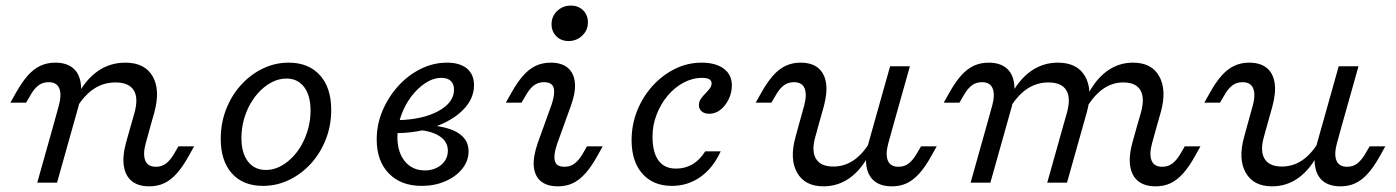

<svg xmlns="http://www.w3.org/2000/svg" viewBox="-20 -648 4950 681"><path d="M445.2 -206.5 456.5 -246Q471.8 -300 454.4 -327.8Q437.1 -355.6 389.5 -355.6Q348.4 -355.6 314.5 -333.9Q280.6 -312.1 252.4 -266.9V-305.6Q283.1 -365.3 326.6 -395.6Q370.2 -425.8 424.2 -425.8Q493.5 -425.8 521.4 -377.4Q549.2 -329 527.4 -249.2L515.3 -206.5ZM170.2 -206.5 188.7 -273.4Q199.2 -312.1 190.3 -334.3Q181.5 -356.5 152.4 -356.5Q131.5 -356.5 116.5 -345.2Q101.6 -333.9 89.5 -312.9L72.6 -283.9H16.9L36.3 -318.5Q58.1 -357.3 79 -380.6Q100 -404 123.8 -414.9Q147.6 -425.8 175.8 -425.8Q214.5 -425.8 237.5 -407.7Q260.5 -389.5 266.1 -354.4Q271.8 -319.4 258.1 -269.4L240.3 -206.5ZM112.1 0 170.2 -206.5H240.3L182.3 0ZM496.8 -139.5Q486.3 -100.8 495.2 -78.6Q504 -56.5 533.1 -56.5Q554 -56.5 569 -68.1Q583.9 -79.8 596 -100L612.9 -129H668.5L649.2 -94.4Q628.2 -56.5 606.9 -32.7Q585.5 -8.9 562.1 2Q538.7 12.9 509.7 12.9Q471 12.9 448 -5.2Q425 -23.4 419.4 -58.5Q413.7 -93.5 427.4 -143.5L445.2 -206.5H515.3Z M912.9 11.3Q841.9 11.3 802.4 -33.1Q762.9 -77.4 762.9 -155.6Q762.9 -211.3 781.9 -260.1Q800.8 -308.9 834.3 -346Q867.7 -383.1 911.3 -404.4Q954.8 -425.8 1004 -425.8Q1074.2 -425.8 1114.5 -381.5Q1154.8 -337.1 1154.8 -258.1Q1154.8 -203.2 1135.9 -154.4Q1116.9 -105.6 1083.5 -68.5Q1050 -31.5 1006 -10.1Q962.1 11.3 912.9 11.3ZM923.4 -45.2Q948.4 -45.2 971.4 -56.5Q994.4 -67.7 1014.5 -87.5Q1034.7 -107.3 1049.6 -133.9Q1064.5 -160.5 1073 -191.5Q1081.5 -222.6 1081.5 -255.6Q1081.5 -308.9 1058.9 -339.1Q1036.3 -369.4 996 -369.4Q971 -369.4 947.6 -358.1Q924.2 -346.8 904 -327Q883.9 -307.3 868.5 -280.6Q853.2 -254 844.8 -223Q836.3 -191.9 836.3 -158.9Q836.3 -105.6 859.3 -75.4Q882.3 -45.2 923.4 -45.2Z M1475.8 11.3Q1401.6 11.3 1358.9 -33.1Q1316.1 -77.4 1316.1 -153.2Q1316.1 -206.5 1336.7 -255.2Q1357.3 -304 1392.3 -342.7Q1427.4 -381.5 1472.2 -403.6Q1516.9 -425.8 1565.3 -425.8Q1611.3 -425.8 1636.3 -404.8Q1661.3 -383.9 1661.3 -346Q1661.3 -298.4 1623.8 -259.7Q1586.3 -221 1522.6 -198.4Q1458.9 -175.8 1380.6 -175.8L1392.7 -221.8Q1480.6 -224.2 1535.5 -254.4Q1590.3 -284.7 1590.3 -329.8Q1590.3 -350.8 1578.6 -361.3Q1566.9 -371.8 1546 -371.8Q1516.9 -371.8 1489.1 -353.6Q1461.3 -335.5 1438.7 -305.6Q1416.1 -275.8 1402.8 -238.3Q1389.5 -200.8 1389.5 -162.1Q1389.5 -108.1 1416.1 -75.8Q1442.7 -43.5 1487.1 -43.5Q1510.5 -43.5 1529 -52.8Q1547.6 -62.1 1558.1 -77.8Q1568.5 -93.5 1568.5 -113.7Q1568.5 -146.8 1536.7 -166.5Q1504.8 -186.3 1446.8 -187.9L1457.3 -205.6Q1517.7 -205.6 1558.9 -195.2Q1600 -184.7 1621 -163.7Q1641.9 -142.7 1641.9 -111.3Q1641.9 -77.4 1619.8 -49.6Q1597.6 -21.8 1559.7 -5.2Q1521.8 11.3 1475.8 11.3Z M1955.6 -136.3Q1942.7 -98.4 1948 -77.4Q1953.2 -56.5 1982.3 -56.5Q2003.2 -56.5 2018.1 -68.1Q2033.1 -79.8 2045.2 -100L2062.1 -129H2117.7L2098.4 -94.4Q2077.4 -56.5 2056 -32.7Q2034.7 -8.9 2011.3 2Q1987.9 12.9 1958.9 12.9Q1920.2 12.9 1898.4 -5.2Q1876.6 -23.4 1873.4 -57.3Q1870.2 -91.1 1887.1 -140.3L1936.3 -276.6Q1949.2 -314.5 1944 -335.5Q1938.7 -356.5 1909.7 -356.5Q1888.7 -356.5 1873.8 -345.2Q1858.9 -333.9 1846.8 -312.9L1829.8 -283.9H1774.2L1793.5 -318.5Q1815.3 -357.3 1836.3 -380.6Q1857.3 -404 1881 -414.9Q1904.8 -425.8 1933.1 -425.8Q1971.8 -425.8 1993.5 -407.7Q2015.3 -389.5 2019 -355.6Q2022.6 -321.8 2004.8 -272.6ZM1996.8 -502.4Q1970.2 -502.4 1953.2 -519.4Q1936.3 -536.3 1936.3 -562.1Q1936.3 -590.3 1956.5 -609.3Q1976.6 -628.2 2004.8 -628.2Q2031.5 -628.2 2048.4 -611.3Q2065.3 -594.4 2065.3 -568.5Q2065.3 -541.1 2045.2 -521.8Q2025 -502.4 1996.8 -502.4Z M2362.9 11.3Q2296.8 11.3 2258.5 -31.9Q2220.2 -75 2220.2 -150.8Q2220.2 -205.6 2239.9 -255.2Q2259.7 -304.8 2294.4 -343.1Q2329 -381.5 2373.8 -403.6Q2418.5 -425.8 2468.5 -425.8Q2518.5 -425.8 2547.2 -404.4Q2575.8 -383.1 2575.8 -345.2Q2575.8 -319.4 2564.5 -296Q2553.2 -272.6 2535.1 -258.5Q2516.9 -244.4 2496 -244.4Q2479 -244.4 2469 -252.8Q2458.9 -261.3 2458.9 -275Q2458.9 -287.1 2465.7 -297.2Q2472.6 -307.3 2481.5 -316.1Q2490.3 -325 2497.2 -333.9Q2504 -342.7 2504 -352.4Q2504 -371.8 2470.2 -371.8Q2436.3 -371.8 2404.4 -354.8Q2372.6 -337.9 2348 -308.5Q2323.4 -279 2308.9 -241.5Q2294.4 -204 2294.4 -163.7Q2294.4 -108.1 2315.3 -79Q2336.3 -50 2377.4 -50Q2409.7 -50 2435.5 -64.9Q2461.3 -79.8 2481.5 -111.3H2536.3Q2508.9 -51.6 2464.1 -20.2Q2419.4 11.3 2362.9 11.3Z M2883.9 -206.5 2872.6 -165.3Q2857.3 -113.7 2873.8 -85.5Q2890.3 -57.3 2935.5 -57.3Q2975 -57.3 3007.7 -79.4Q3040.3 -101.6 3066.9 -146V-107.3Q3037.1 -48.4 2995.2 -17.7Q2953.2 12.9 2900.8 12.9Q2834.7 12.9 2807.3 -35.5Q2779.8 -83.9 2801.6 -162.1L2813.7 -206.5ZM2813.7 -206.5 2832.3 -273.4Q2842.7 -312.1 2833.9 -334.3Q2825 -356.5 2796 -356.5Q2775 -356.5 2760.1 -345.2Q2745.2 -333.9 2733.1 -312.9L2716.1 -283.9H2660.5L2679.8 -318.5Q2701.6 -357.3 2722.6 -380.6Q2743.5 -404 2767.3 -414.9Q2791.1 -425.8 2819.4 -425.8Q2858.1 -425.8 2881 -407.7Q2904 -389.5 2909.7 -354.4Q2915.3 -319.4 2901.6 -269.4L2883.9 -206.5ZM3079 -206.5 3137.1 -412.9H3207.3L3149.2 -206.5ZM3130.6 -139.5Q3120.2 -100.8 3129 -78.6Q3137.9 -56.5 3166.9 -56.5Q3187.9 -56.5 3202.8 -68.1Q3217.7 -79.8 3229.8 -100L3246.8 -129H3302.4L3283.1 -94.4Q3262.1 -56.5 3240.7 -32.7Q3219.4 -8.9 3196 2Q3172.6 12.9 3143.5 12.9Q3104.8 12.9 3081.9 -5.2Q3058.9 -23.4 3053.2 -58.5Q3047.6 -93.5 3061.3 -143.5L3079 -206.5H3149.2Z M3752.4 -206.5 3763.7 -246Q3779 -300 3762.1 -327.8Q3745.2 -355.6 3698.4 -355.6Q3658.1 -355.6 3624.6 -333.9Q3591.1 -312.1 3562.9 -266.9V-305.6Q3593.5 -365.3 3636.3 -395.6Q3679 -425.8 3732.3 -425.8Q3800.8 -425.8 3828.6 -377.4Q3856.5 -329 3834.7 -249.2L3822.6 -206.5ZM4014.5 -206.5 4026.6 -248.4Q4041.1 -300 4025 -327.8Q4008.9 -355.6 3963.7 -355.6Q3925.8 -355.6 3893.1 -333.1Q3860.5 -310.5 3834.7 -266.9V-305.6Q3864.5 -365.3 3906 -395.6Q3947.6 -425.8 3998.4 -425.8Q4065.3 -425.8 4091.9 -377Q4118.5 -328.2 4097.6 -251.6L4084.7 -206.5ZM3480.6 -206.5 3499.2 -273.4Q3509.7 -312.1 3500.8 -334.3Q3491.9 -356.5 3462.9 -356.5Q3441.9 -356.5 3427 -345.2Q3412.1 -333.9 3400 -312.9L3383.1 -283.9H3327.4L3346.8 -318.5Q3368.5 -357.3 3389.5 -380.6Q3410.5 -404 3434.3 -414.9Q3458.1 -425.8 3486.3 -425.8Q3525 -425.8 3548 -407.7Q3571 -389.5 3576.6 -354.4Q3582.3 -319.4 3568.5 -269.4L3550.8 -206.5ZM3422.6 0 3480.6 -206.5H3550.8L3492.7 0ZM3694.4 0 3752.4 -206.5H3822.6L3764.5 0ZM4066.1 -139.5Q4055.6 -100.8 4064.5 -78.6Q4073.4 -56.5 4102.4 -56.5Q4123.4 -56.5 4138.3 -68.1Q4153.2 -79.8 4165.3 -100L4182.3 -129H4237.9L4218.5 -94.4Q4197.6 -56.5 4176.2 -32.7Q4154.8 -8.9 4131.5 2Q4108.1 12.9 4079 12.9Q4040.3 12.9 4017.3 -5.2Q3994.4 -23.4 3988.7 -58.5Q3983.1 -93.5 3996.8 -143.5L4014.5 -206.5H4084.7Z M4475 -206.5 4463.7 -165.3Q4448.4 -113.7 4464.9 -85.5Q4481.5 -57.3 4526.6 -57.3Q4566.1 -57.3 4598.8 -79.4Q4631.5 -101.6 4658.1 -146V-107.3Q4628.2 -48.4 4586.3 -17.7Q4544.4 12.9 4491.9 12.9Q4425.8 12.9 4398.4 -35.5Q4371 -83.9 4392.7 -162.1L4404.8 -206.5ZM4404.8 -206.5 4423.4 -273.4Q4433.9 -312.1 4425 -334.3Q4416.1 -356.5 4387.1 -356.5Q4366.1 -356.5 4351.2 -345.2Q4336.3 -333.9 4324.2 -312.9L4307.3 -283.9H4251.6L4271 -318.5Q4292.7 -357.3 4313.7 -380.6Q4334.7 -404 4358.5 -414.9Q4382.3 -425.8 4410.5 -425.8Q4449.2 -425.8 4472.2 -407.7Q4495.2 -389.5 4500.8 -354.4Q4506.5 -319.4 4492.7 -269.4L4475 -206.5ZM4670.2 -206.5 4728.2 -412.9H4798.4L4740.3 -206.5ZM4721.8 -139.5Q4711.3 -100.8 4720.2 -78.6Q4729 -56.5 4758.1 -56.5Q4779 -56.5 4794 -68.1Q4808.9 -79.8 4821 -100L4837.9 -129H4893.5L4874.2 -94.4Q4853.2 -56.5 4831.9 -32.7Q4810.5 -8.9 4787.1 2Q4763.7 12.9 4734.7 12.9Q4696 12.9 4673 -5.2Q4650 -23.4 4644.4 -58.5Q4638.7 -93.5 4652.4 -143.5L4670.2 -206.5H4740.3Z"/></svg>

Font: Playfair 5pt SemiExpanded Light
Style: Italic
Weight: 300
Width: 6
Italic angle: -15.6°
Designer: Claus Eggers Sørensen
Foundry: Claus Eggers Sørensen
Version: Version 2.203